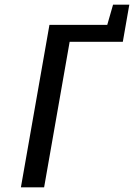

<svg xmlns="http://www.w3.org/2000/svg" viewBox="-20 -807 577 827"><path d="M70 0 193 -700H442L467 -787H537L509 -627H280L170 0Z"/></svg>

Font: Cuprum Medium
Style: Italic
Weight: 500
Italic angle: -10°
Version: Version 3.000